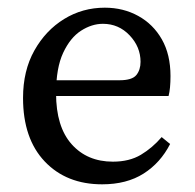

<svg xmlns="http://www.w3.org/2000/svg" viewBox="-20 -469 509 500"><path d="M246 11Q153 11 96.5 -48.5Q40 -108 40 -214Q40 -285 69.5 -337.5Q99 -390 147 -419.5Q195 -449 253 -449Q301 -449 340 -427.5Q379 -406 401.5 -366.5Q424 -327 424 -271Q424 -238 419 -219H77V-260H291Q324 -260 335 -273.5Q346 -287 346 -308Q346 -347 317.5 -377Q289 -407 248 -407Q219 -407 191 -389Q163 -371 144.5 -331.5Q126 -292 126 -226Q126 -139 166.5 -93.5Q207 -48 274 -48Q317 -48 347 -66Q377 -84 401 -112L423 -94Q398 -45 354 -17Q310 11 246 11Z"/></svg>

Font: Lisu Bosa Light
Style: Regular
Weight: 300
Designer: David Morse, Annie Olsen, Victor Gaultney, Frank Grießhammer (Latin)
Foundry: SIL International
Version: Version 2.000